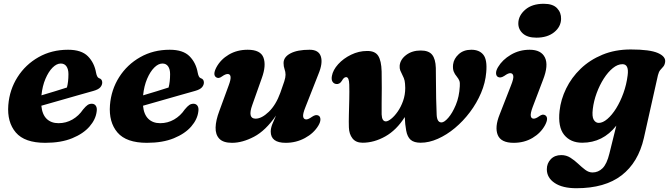

<svg xmlns="http://www.w3.org/2000/svg" viewBox="-20 -743 3544 1017"><path d="M492 -152Q487 -110.5 454.2 -72.8Q421.5 -35 362.5 -10.8Q303.5 13.5 219.5 13.5Q110.5 13.5 63.8 -41.2Q17 -96 24 -186.5Q30.5 -268 72.8 -334.5Q115 -401 184.2 -440.2Q253.5 -479.5 340.5 -479.5Q411.5 -479.5 445.8 -444.8Q480 -410 489 -357Q491 -346.5 494.8 -338.8Q498.5 -331 504.5 -329Q521.5 -324 521.5 -306Q521.5 -292.5 511.5 -280.8Q501.5 -269 475 -261.5Q443 -252.5 394.5 -238.8Q346 -225 293.8 -210Q241.5 -195 199 -183Q203.5 -136.5 227.2 -113.5Q251 -90.5 290 -90.5Q330 -90.5 363.8 -110Q397.5 -129.5 420 -163Q434.5 -180.5 444.2 -187Q454 -193.5 467 -193.5Q481 -193 488 -182Q495 -171 492 -152ZM302 -406.5Q280 -406.5 258.5 -385Q237 -363.5 220.8 -325.5Q204.5 -287.5 199.5 -238Q233.5 -248 270 -259.2Q306.5 -270.5 334.5 -279.5Q342.5 -309 342.5 -350.5Q342.5 -376.5 332 -391.5Q321.5 -406.5 302 -406.5Z M1030.5 -152Q1025.5 -110.5 992.8 -72.8Q960 -35 901 -10.8Q842 13.5 758 13.5Q649 13.5 602.2 -41.2Q555.5 -96 562.5 -186.5Q569 -268 611.2 -334.5Q653.5 -401 722.8 -440.2Q792 -479.5 879 -479.5Q950 -479.5 984.2 -444.8Q1018.5 -410 1027.5 -357Q1029.5 -346.5 1033.2 -338.8Q1037 -331 1043 -329Q1060 -324 1060 -306Q1060 -292.5 1050 -280.8Q1040 -269 1013.5 -261.5Q981.5 -252.5 933 -238.8Q884.5 -225 832.2 -210Q780 -195 737.5 -183Q742 -136.5 765.8 -113.5Q789.5 -90.5 828.5 -90.5Q868.5 -90.5 902.2 -110Q936 -129.5 958.5 -163Q973 -180.5 982.8 -187Q992.5 -193.5 1005.5 -193.5Q1019.5 -193 1026.5 -182Q1033.5 -171 1030.5 -152ZM840.5 -406.5Q818.5 -406.5 797 -385Q775.5 -363.5 759.2 -325.5Q743 -287.5 738 -238Q772 -248 808.5 -259.2Q845 -270.5 873 -279.5Q881 -309 881 -350.5Q881 -376.5 870.5 -391.5Q860 -406.5 840.5 -406.5Z M1667.5 -130.5Q1677 -125 1677.2 -110.8Q1677.5 -96.5 1666.5 -78Q1642 -37 1595.2 -11.8Q1548.5 13.5 1493.5 13.5Q1414 13.5 1414 -46Q1414 -63.5 1422.2 -84.8Q1430.5 -106 1442 -131Q1387 -51 1325.5 -18.8Q1264 13.5 1209 13.5Q1162.5 13.5 1141.8 -8.2Q1121 -30 1122 -67.8Q1123 -105.5 1141.5 -154.5L1191.5 -291Q1203.5 -323 1201.2 -337Q1199 -351 1186 -351Q1174 -351 1156.5 -338.5Q1138 -324.5 1125 -333.5Q1105.5 -346.5 1126 -386Q1148.5 -428 1192.2 -453.8Q1236 -479.5 1292 -479.5Q1360 -479.5 1375.5 -438Q1391 -396.5 1367 -330L1316.5 -187.5Q1290 -114.5 1334 -114.5Q1366 -114.5 1403.8 -150.8Q1441.5 -187 1465 -252Q1479 -291 1485.8 -312Q1492.5 -333 1492.5 -347Q1492.5 -362.5 1487.2 -376.8Q1482 -391 1482 -409Q1482 -441 1518.5 -460.2Q1555 -479.5 1620 -479.5Q1668 -479.5 1679.5 -444Q1691 -408.5 1666.5 -350L1598 -176Q1583 -139 1585.8 -124.8Q1588.5 -110.5 1602.5 -110.5Q1613.5 -110.5 1633 -124.5Q1653.5 -138.5 1667.5 -130.5Z M1828 -68.5Q1827 -96.5 1828 -135.2Q1829 -174 1830 -216Q1831 -258 1830 -295Q1829 -334.5 1813.5 -334.5Q1801.5 -334.5 1791.5 -316Q1779.5 -295.5 1760.5 -298Q1747.5 -300 1741 -310.8Q1734.5 -321.5 1738 -340.5Q1743.5 -372 1771.2 -402.8Q1799 -433.5 1839.8 -453.2Q1880.5 -473 1924.5 -473Q1966.5 -473.5 1983.2 -447.5Q2000 -421.5 2001.5 -364Q2002.5 -320.5 2002.2 -276.8Q2002 -233 2001.5 -196.2Q2001 -159.5 2001.5 -137Q2003 -100 2024 -100Q2035 -100 2052.2 -113.8Q2069.5 -127.5 2086.5 -151.8Q2103.5 -176 2115 -208.2Q2126.5 -240.5 2126.5 -277Q2126 -302.5 2123.2 -315.5Q2120.5 -328.5 2111.5 -345.5Q2104.5 -359 2100.2 -369.8Q2096 -380.5 2097 -395Q2100 -428 2131.5 -451.8Q2163 -475.5 2208.5 -475.5Q2251 -475.5 2269 -453Q2287 -430.5 2288.5 -383.5Q2289 -354 2289.2 -311Q2289.5 -268 2290.2 -221.5Q2291 -175 2293 -134.5Q2295 -94.5 2318.5 -94.5Q2333 -94.5 2354.5 -119Q2376 -143.5 2394.2 -186.8Q2412.5 -230 2415.5 -286Q2417 -305 2413.2 -315Q2409.5 -325 2399.5 -337.5Q2389 -349.5 2383.2 -364.2Q2377.5 -379 2380 -402Q2384 -432.5 2409.8 -456Q2435.5 -479.5 2476.5 -479.5Q2519 -479.5 2540.2 -453Q2561.5 -426.5 2555.5 -360Q2551 -304.5 2528 -250.5Q2505 -196.5 2469.2 -149Q2433.5 -101.5 2389.8 -65Q2346 -28.5 2299.2 -7.8Q2252.5 13 2208 13Q2173 13 2155.2 -2.5Q2137.5 -18 2131.5 -51.5Q2125.5 -84 2124 -123Q2080.5 -54 2021 -20.5Q1961.5 13 1900.5 13Q1865 13 1847 -10Q1829 -33 1828 -68.5Z M2821 -543.5Q2773.5 -543.5 2749 -566Q2724.5 -588.5 2725.5 -621Q2726.5 -661 2762.5 -692Q2798.5 -723 2860.5 -723Q2908.5 -723 2930.8 -699.5Q2953 -676 2952 -642.5Q2951 -601 2915.2 -572.2Q2879.5 -543.5 2821 -543.5ZM2801.5 -176Q2789 -142.5 2791.5 -128.5Q2794 -114.5 2807 -114.5Q2818.5 -114.5 2836.5 -127.5Q2855 -141 2868 -132.5Q2888 -119.5 2867 -80Q2844.5 -38.5 2800.8 -12.5Q2757 13.5 2701 13.5Q2633.5 13.5 2616.5 -28Q2599.5 -69.5 2626.5 -136.5L2686.5 -290Q2701.5 -327 2698.8 -341.2Q2696 -355.5 2682.5 -355.5Q2671.5 -355.5 2652 -341.5Q2631 -327.5 2617.5 -335.5Q2608 -341 2607.5 -355Q2607 -369 2618 -387.5Q2641 -426.5 2686 -453Q2731 -479.5 2785.5 -479.5Q2846.5 -479.5 2866.5 -438.2Q2886.5 -397 2856.5 -320.5Z M3390.5 -12Q3361 117.5 3272.5 185.8Q3184 254 3033.5 254Q2959.5 254 2918 226.2Q2876.5 198.5 2876.5 153.5Q2876.5 122.5 2897.2 100.5Q2918 78.5 2953 78.5Q2979.5 78.5 3001.2 92.2Q3023 106 3042.2 124.2Q3061.5 142.5 3080 156.5Q3098.5 170.5 3118.5 170.5Q3149 170.5 3171.8 148Q3194.5 125.5 3208 70L3244.5 -77.5Q3173.5 13 3064 13Q3002 13 2968.2 -28.8Q2934.5 -70.5 2944 -156Q2950.5 -216 2978.8 -274Q3007 -332 3055.5 -378.8Q3104 -425.5 3171 -453.2Q3238 -481 3321 -481Q3422.5 -481 3465.2 -462Q3508 -443 3503 -413.5Q3500.5 -398 3493 -389.8Q3485.5 -381.5 3477.5 -372.2Q3469.5 -363 3465 -344.5ZM3120 -166Q3115 -125 3125 -108.5Q3135 -92 3151.5 -92Q3173 -92 3197.2 -112.8Q3221.5 -133.5 3243.8 -169.2Q3266 -205 3282.2 -250Q3298.5 -295 3304.5 -343.5Q3312.5 -403 3277 -403Q3251.5 -403 3226 -382.2Q3200.5 -361.5 3178.2 -326.8Q3156 -292 3140.5 -250Q3125 -208 3120 -166Z"/></svg>

Font: Fraunces 9pt Soft
Style: Bold Italic
Weight: 700
Italic angle: -16°
Version: Version 1.000;[b76b70a41]